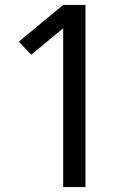

<svg xmlns="http://www.w3.org/2000/svg" viewBox="-20 -755 540 775"><path d="M235 0V-641L106 -534L56 -587L235 -735H325V0Z"/></svg>

Font: Iosevka Medium
Style: Regular
Weight: 500
Monospace: yes
Designer: Belleve Invis
Foundry: Belleve Invis
Version: Version 32.5.0; ttfautohint (v1.8.4)